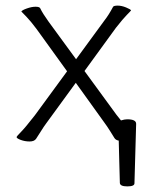

<svg xmlns="http://www.w3.org/2000/svg" viewBox="-20 -498 539 684"><path d="M411 -69Q424 -73 433 -73Q465 -73 465 -57V-56L459 155Q459 166 433.5 166Q408 166 407 154Q406 130 405 80.5Q404 31 403 3Q392 1 387.5 -6.5Q383 -14 372 -31.5Q361 -49 352 -61L250 -203L145 -59Q136 -47 125.5 -30Q115 -13 108.5 -3.5Q102 6 85.5 6Q69 6 54 0.5Q39 -5 39 -10Q41 -14 51 -24Q70 -43 104 -87L219 -244L110 -395Q89 -423 74.5 -438Q60 -453 56 -457Q59 -462 76 -468Q93 -474 106.5 -474Q120 -474 123 -469Q132 -450 153 -421L251 -287L352 -425Q367 -444 383 -474Q386 -478 399.5 -478Q413 -478 429 -471.5Q445 -465 447 -461Q444 -457 431.5 -444.5Q419 -432 393 -399L281 -245L395 -89Q400 -82 411 -69Z"/></svg>

Font: ToneOZ-Pinyin-WenKai-Light
Style: Light
Weight: 300
Designer: Fontworks Inc.
Foundry: ToneOZ
Version: Version 0.240331